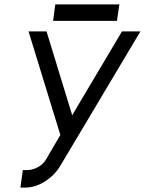

<svg xmlns="http://www.w3.org/2000/svg" viewBox="-20 -845 660 875"><path d="M110 -702 255 -230 192 -122Q178 -97 154 -84Q129 -70 104 -70H84L73 10H93Q140 10 183 -17Q228 -45 254 -88L620 -702H536L309 -320L192 -702ZM222 -750H513L524 -825H232Z"/></svg>

Font: Unageo
Style: Regular-Italic
Weight: 400
Designer: Richard Sepsi
Foundry: Richard Sepsi
Version: Version 2.000